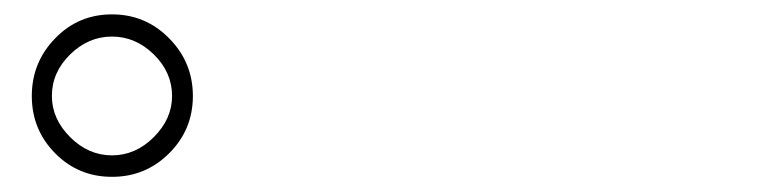

<svg xmlns="http://www.w3.org/2000/svg" viewBox="-20 -838 1040 262"><path d="M55.2 -628.9Q23.4 -661.1 23.4 -707Q23.4 -752.9 55.2 -785.6Q86.9 -818.4 132.8 -818.4Q178.7 -818.4 210.9 -785.6Q243.2 -752.9 243.2 -707Q243.2 -661.1 210.9 -628.9Q178.7 -596.7 132.8 -596.7Q86.9 -596.7 55.2 -628.9ZM50.8 -707Q50.8 -675.8 75.7 -650.9Q100.6 -626 132.8 -626Q165 -626 189.9 -650.9Q214.8 -675.8 214.8 -707Q214.8 -739.3 189.9 -763.7Q165 -788.1 132.8 -788.1Q100.6 -788.1 75.7 -763.7Q50.8 -739.3 50.8 -707Z"/></svg>

Font: GenEi Gothic M ExtraLight
Style: Regular
Weight: 200
Designer: o_tamon (Modified); [Source Han Sans]
Ryoko NISHIZUKA  (kana & ideographs); Paul D. Hunt (Latin, Greek & Cyrillic); Wenl
Version: Version 1.1a;Original Version 1.004